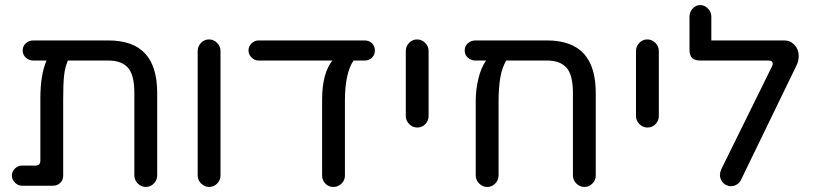

<svg xmlns="http://www.w3.org/2000/svg" viewBox="-20 -738 3248 764"><path d="M605.5 -368.2V-40Q605.5 -21.5 592.3 -7.8Q579.1 5.9 560.5 5.9Q542 5.9 528.3 -7.8Q514.6 -21.5 514.6 -40V-368.2Q514.6 -439.5 489.3 -468.3Q463.9 -497.1 411.1 -497.1H250Q238.3 -468.8 234.9 -436.5Q231.4 -404.3 231.4 -342.8V-39.1Q231.4 -21.5 219.7 -10.3Q208 1 190.4 1H67.4Q51.8 1 39.6 -11.2Q27.3 -23.4 27.3 -39.1Q27.3 -55.7 39.6 -67.4Q51.8 -79.1 67.4 -79.1H121.1Q140.6 -79.1 140.6 -98.6V-346.7Q140.6 -439.5 165 -497.1H113.3Q95.7 -497.1 83 -508.3Q70.3 -519.5 70.3 -537.1Q70.3 -554.7 83 -565.9Q95.7 -577.1 113.3 -577.1H411.1Q508.8 -577.1 557.1 -525.4Q605.5 -473.6 605.5 -368.2Z M766.6 -40V-535.2Q766.6 -553.7 779.8 -567.4Q793 -581.1 811.5 -581.1Q830.1 -581.1 843.8 -567.4Q857.4 -553.7 857.4 -535.2V-40Q857.4 -21.5 844.2 -7.8Q831.1 5.9 812.5 5.9Q793.9 5.9 780.3 -7.8Q766.6 -21.5 766.6 -40Z M1471.7 -537.1Q1471.7 -519.5 1460 -508.3Q1448.2 -497.1 1430.7 -497.1H1386.7Q1352.5 -446.3 1352.5 -336.9V-39.1Q1352.5 -20.5 1338.9 -7.3Q1325.2 5.9 1306.6 5.9Q1288.1 5.9 1274.9 -7.3Q1261.7 -20.5 1261.7 -39.1V-340.8Q1261.7 -446.3 1302.7 -497.1H1008.8Q993.2 -497.1 981 -509.3Q968.8 -521.5 968.8 -537.1Q968.8 -553.7 981 -565.4Q993.2 -577.1 1008.8 -577.1H1430.7Q1448.2 -577.1 1460 -565.9Q1471.7 -554.7 1471.7 -537.1Z M1594.7 -276.4V-535.2Q1594.7 -553.7 1607.9 -567.4Q1621.1 -581.1 1639.6 -581.1Q1658.2 -581.1 1671.9 -567.4Q1685.5 -553.7 1685.5 -535.2V-276.4Q1685.5 -257.8 1672.4 -244.1Q1659.2 -230.5 1640.6 -230.5Q1622.1 -230.5 1608.4 -244.1Q1594.7 -257.8 1594.7 -276.4Z M2350.6 -368.2V-40Q2350.6 -21.5 2337.4 -7.8Q2324.2 5.9 2305.7 5.9Q2287.1 5.9 2273.4 -7.8Q2259.8 -21.5 2259.8 -40V-368.2Q2259.8 -439.5 2234.4 -468.3Q2209 -497.1 2156.2 -497.1H1994.1Q1977.5 -467.8 1970.7 -428.7Q1963.9 -389.6 1963.9 -332V-40Q1963.9 -21.5 1950.7 -7.8Q1937.5 5.9 1918.9 5.9Q1900.4 5.9 1886.7 -7.8Q1873 -21.5 1873 -40V-336.9Q1873 -381.8 1883.8 -425.8Q1894.5 -469.7 1914.1 -497.1H1872.1Q1854.5 -497.1 1841.8 -508.3Q1829.1 -519.5 1829.1 -537.1Q1829.1 -554.7 1841.8 -565.9Q1854.5 -577.1 1872.1 -577.1H2156.2Q2253.9 -577.1 2302.2 -525.4Q2350.6 -473.6 2350.6 -368.2Z M2510.7 -276.4V-535.2Q2510.7 -553.7 2523.9 -567.4Q2537.1 -581.1 2555.7 -581.1Q2574.2 -581.1 2587.9 -567.4Q2601.6 -553.7 2601.6 -535.2V-276.4Q2601.6 -257.8 2588.4 -244.1Q2575.2 -230.5 2556.6 -230.5Q2538.1 -230.5 2524.4 -244.1Q2510.7 -257.8 2510.7 -276.4Z M2844.7 -42Q2844.7 -50.8 2849.6 -63.5L3051.8 -473.6Q3054.7 -479.5 3054.7 -484.4Q3054.7 -497.1 3038.1 -497.1H2768.6Q2745.1 -497.1 2734.4 -506.8Q2723.6 -516.6 2723.6 -540V-671.9Q2723.6 -690.4 2736.3 -704.1Q2749 -717.8 2766.6 -717.8Q2783.2 -717.8 2796.9 -704.1Q2810.5 -690.4 2810.5 -671.9V-577.1H3100.6Q3125 -577.1 3141.6 -559.1Q3158.2 -541 3158.2 -515.6Q3158.2 -494.1 3148.4 -475.6L2928.7 -22.5Q2922.9 -10.7 2912.1 -3.9Q2901.4 2.9 2888.7 2.9Q2878.9 2.9 2869.1 -2Q2857.4 -7.8 2851.1 -19Q2844.7 -30.3 2844.7 -42Z"/></svg>

Font: FakePearl
Style: Regular
Weight: 400
Version: Version 1.2